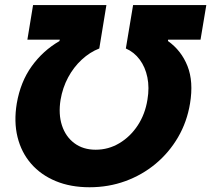

<svg xmlns="http://www.w3.org/2000/svg" viewBox="-20 -748 855 777"><path d="M47.9 -329.6Q63 -417 108.4 -480Q153.8 -543 220.2 -581.5L222.2 -587.4H90.8L113.8 -727.5H410.6L381.8 -551.8Q343.8 -537.1 310.8 -506.6Q277.8 -476.1 255.6 -434.6Q233.4 -393.1 225.1 -344.2Q215.8 -286.1 230.7 -240.5Q245.6 -194.8 281 -168.5Q316.4 -142.1 367.2 -142.1Q418.9 -142.1 463.1 -168.5Q507.3 -194.8 537.4 -240.5Q567.4 -286.1 576.7 -344.7Q585 -393.6 576.4 -435.1Q567.9 -476.6 545.4 -506.8Q522.9 -537.1 489.3 -551.8L518.6 -727.5H814.9L791.5 -587.4H660.2L659.7 -582Q713.9 -543.5 738.8 -480.5Q763.7 -417.5 749 -329.1Q736.8 -254.9 700.7 -192.9Q664.6 -130.9 610.1 -85.4Q555.7 -40 487.5 -15.1Q419.4 9.8 342.3 9.8Q265.6 9.8 205.6 -15.1Q145.5 -40 106 -85.4Q66.4 -130.9 51 -193.1Q35.6 -255.4 47.9 -329.6Z"/></svg>

Font: Inter 20pt ExtraBold
Style: Italic
Weight: 800
Italic angle: -9.3988°
Version: Version 4.001;git-66647c0bb